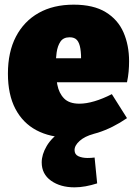

<svg xmlns="http://www.w3.org/2000/svg" viewBox="-20 -575 592 824"><path d="M273 15Q195 15 136.5 -16Q78 -47 46 -108Q14 -169 14 -259Q14 -352 48.5 -418Q83 -484 146 -519.5Q209 -555 296 -555Q381 -555 433.5 -523Q486 -491 510 -436Q534 -381 534 -312Q534 -290 532 -267.5Q530 -245 525 -222H179V-325H359L328 -303Q329 -341 325 -366Q321 -391 310.5 -403Q300 -415 279 -415Q252 -415 239.5 -396.5Q227 -378 223 -349.5Q219 -321 219 -290Q219 -248 226 -211.5Q233 -175 255 -152.5Q277 -130 321 -130Q350 -130 385.5 -140.5Q421 -151 460 -171L525 -68Q464 -26 400 -5.5Q336 15 273 15ZM300 229Q239 229 199 200.5Q159 172 159 122Q159 88 180.5 51.5Q202 15 247.5 -15.5Q293 -46 364 -62L381 0Q344 10 322 29.5Q300 49 300 69Q300 88 316.5 95.5Q333 103 356 103Q364 103 371.5 102.5Q379 102 386 101L397 212Q372 220 347.5 224.5Q323 229 300 229Z"/></svg>

Font: Bitter Thin Black
Style: Regular
Weight: 900
Version: Version 3.020